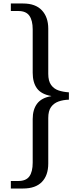

<svg xmlns="http://www.w3.org/2000/svg" viewBox="-20 -819 454 1098"><path d="M42 -799H112Q183 -799 219.5 -760Q256 -721 256 -655V-397Q256 -356 272 -333.5Q288 -311 314.5 -302Q341 -293 374 -291V-249Q341 -248 314.5 -238.5Q288 -229 272 -207Q256 -185 256 -144V116Q256 184 219.5 221.5Q183 259 112 259H42V216H85Q129 216 148 189.5Q167 163 167 111V-138Q167 -193 192.5 -226.5Q218 -260 273 -269V-270Q216 -280 191.5 -313.5Q167 -347 167 -403V-651Q167 -702 148 -729Q129 -756 85 -756H42Z"/></svg>

Font: Noto Serif Sinhala
Style: Regular
Weight: 400
Designer: Jelle Bosma - Monotype Design Team
Foundry: Monotype Imaging Inc.
Version: Version 2.006